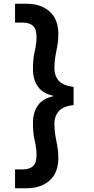

<svg xmlns="http://www.w3.org/2000/svg" viewBox="-20 -831 498 1020"><path d="M122 169H60V69H100Q137 69 155.5 51.5Q174 34 174 -5Q174 -44 164.5 -83.5Q155 -123 155 -179Q155 -233 181 -270.5Q207 -308 264 -320V-322Q207 -334 181 -371.5Q155 -409 155 -462Q155 -519 164.5 -558.5Q174 -598 174 -637Q174 -676 155.5 -693.5Q137 -711 100 -711H60V-811H122Q197 -811 243.5 -770Q290 -729 290 -649Q290 -615 284.5 -587Q279 -559 274 -530.5Q269 -502 269 -467Q269 -429 291 -403Q313 -377 371 -369V-273Q313 -266 291 -239Q269 -212 269 -176Q269 -140 274 -111.5Q279 -83 284.5 -55Q290 -27 290 7Q290 87 243.5 128Q197 169 122 169Z"/></svg>

Font: DM Sans SemiBold
Style: Regular
Weight: 600
Designer: Colophon Foundry, Jonny Pinhorn
Foundry: Colophon Foundry
Version: Version 4.004; ttfautohint (v1.8.4.7-5d5b)